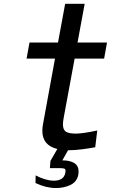

<svg xmlns="http://www.w3.org/2000/svg" viewBox="-20 -770 640 993"><path d="M332 7 302.5 59.5H305.5Q341 59.5 363.8 73.2Q386.5 87 386.5 117.5Q386.5 125 385 134Q377.5 170.5 344.5 186.5Q311.5 202.5 269 202.5Q218 202.5 163.5 176.5L164.5 137Q188 150 212.8 157.2Q237.5 164.5 258 164.5Q309.5 164.5 317.5 125Q319 118.5 319 114Q319 104.5 312.2 102Q305.5 99.5 287 99.5H238L241 62L276.5 0.5Q199 -18 199 -93.5Q199 -111 202.5 -128.5L264.5 -467H117.5L132.5 -550H280L317 -750.5H418L381 -550H533.5L518.5 -467H366L309.5 -161.5Q305.5 -140 305.5 -127Q305.5 -99 320.8 -89Q336 -79 372 -79Q407.5 -79 483 -95L472.5 -8.5Q441.5 -2.5 403.8 2.2Q366 7 337 7Z"/></svg>

Font: JuliaMono MediumItalic
Style: Regular
Weight: 500
Italic angle: -9°
Monospace: yes
Designer: cormullion
Foundry: corm
Version: Version 0.049; ttfautohint (v1.8.4)